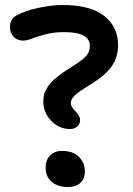

<svg xmlns="http://www.w3.org/2000/svg" viewBox="-20 -752 534 771"><path d="M261.2 -233.9Q217.3 -233.9 185.5 -266.8Q153.8 -299.8 153.8 -344.2Q153.8 -361.3 157.7 -374.8Q161.6 -388.2 173.1 -405.5Q184.6 -422.9 208.7 -442.4Q232.9 -461.9 270 -484.9Q314 -511.7 327.4 -528.8Q340.8 -545.9 340.8 -566.9Q340.8 -594.7 316.2 -608.9Q291.5 -623 235.8 -623Q196.3 -623 163.8 -614.5Q131.3 -606 109.4 -597.4Q87.4 -588.9 73.2 -588.9Q50.3 -588.9 35.2 -603.5Q20 -618.2 20 -643.1Q20 -677.2 49.8 -691.9Q83.5 -709.5 135.5 -720.7Q187.5 -731.9 231.9 -731.9Q341.8 -731.9 397.9 -688.5Q454.1 -645 454.1 -570.8Q454.1 -523.9 429.9 -487.8Q405.8 -451.7 347.2 -415Q295.9 -384.3 280 -368.7Q264.2 -353 264.2 -337.9Q264.2 -323.2 283 -304.9Q301.8 -286.6 301.8 -270Q301.8 -255.4 290.8 -244.6Q279.8 -233.9 261.2 -233.9ZM252 -1Q212.4 -1 187.7 -21.7Q163.1 -42.5 163.1 -79.1Q163.1 -109.9 181.4 -127.9Q199.7 -146 228 -146Q273.9 -146 297.4 -121.8Q320.8 -97.7 320.8 -63Q320.8 -35.6 303.5 -18.3Q286.1 -1 252 -1Z"/></svg>

Font: Shantell Sans Irregular Bouncy
Style: Regular
Weight: 500
Designer: Stephen Nixon, Anya Danilova, Shantell Martin
Foundry: Arrow Type
Version: Version 1.006;[9816181b4]